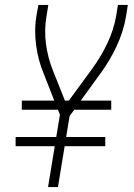

<svg xmlns="http://www.w3.org/2000/svg" viewBox="-20 -755 540 775"><path d="M174 0 201 -165H43V-202H207L222 -292L214 -312H68V-349H199L156 -459Q145 -485 137.5 -513Q130 -541 126 -570.5Q122 -600 122 -630Q122 -660 127 -691L135 -735H175L168 -691Q158 -634 165.5 -578Q173 -522 193 -472L242 -349H258L351 -476Q387 -525 413 -579.5Q439 -634 449 -691L456 -735H496L489 -691Q479 -629 451 -569Q423 -509 383 -455L306 -349H429V-312H280L261 -287L247 -202H405V-165H241L214 0Z"/></svg>

Font: Iosevka Curly XLtObl
Style: Regular
Weight: 200
Italic angle: -9°
Monospace: yes
Designer: Belleve Invis
Foundry: Belleve Invis
Version: Version 11.1.0; ttfautohint (v1.8.3)